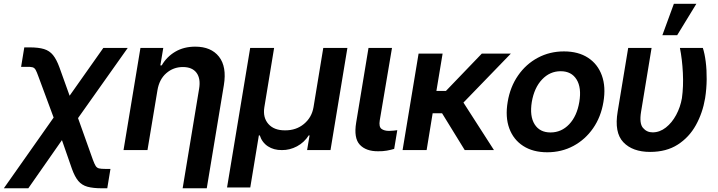

<svg xmlns="http://www.w3.org/2000/svg" viewBox="-61 -802 3838 1026"><path d="M-40.5 204.1 225.6 -173.8 144.5 -392.6Q135.7 -417.5 129.4 -428.7Q123 -439.9 112.5 -442.6Q102.1 -445.3 80.6 -444.8H51.8L68.8 -548.8H97.7Q145 -548.8 174.3 -539.8Q203.6 -530.8 222.4 -507.6Q241.2 -484.4 256.8 -441.4L311 -290.5L491.2 -545.9H621.6L356 -170.9L435.5 52.2Q443.8 74.7 450.4 85Q457 95.2 468.3 97.9Q479.5 100.6 500.5 100.6H529.3L512.2 204.1H483.4Q436 204.1 406.2 195.8Q376.5 187.5 357.7 165.3Q338.9 143.1 323.7 101.1L270 -53.2L90.3 204.1Z M780.3 -319.3 727.1 0H599.1L689.5 -545.9H811.5L795.9 -452.6H803.2Q829.6 -498.5 875.5 -525.6Q921.4 -552.7 982.4 -552.7Q1066.9 -552.7 1109.1 -499.3Q1151.4 -445.8 1135.3 -347.2L1043.9 204.1H915L1002.9 -327.1Q1012.2 -381.8 989.3 -412.8Q966.3 -443.8 916 -443.8Q865.7 -443.8 827.9 -411.1Q790 -378.4 780.3 -319.3Z M1152.3 199.7 1275.9 -545.9H1403.8L1351.6 -229Q1342.8 -173.8 1373.3 -139.4Q1403.8 -105 1462.4 -105.5Q1521.5 -105 1563.2 -139.6Q1605 -174.3 1614.3 -229L1666.5 -545.9H1795.4L1705.1 0H1580.1L1593.3 -78.6H1588.9Q1564.5 -40.5 1525.9 -20Q1487.3 0.5 1445.3 0Q1402.3 0.5 1370.8 -20Q1339.4 -40.5 1327.1 -78.6H1322.3L1276.4 199.7Z M1908.2 -545.9H2033.7L1968.3 -158.7Q1962.9 -124.5 1977.5 -113.5Q1992.2 -102.5 2018.6 -102.5Q2031.2 -102.5 2042.7 -104Q2054.2 -105.5 2062 -106.4L2045.4 -6.3Q2027.8 -1 2006.1 2.9Q1984.4 6.8 1959.5 6.3Q1895 6.8 1861.8 -28.6Q1828.6 -64 1842.3 -147Z M2304.2 -515.6 2271 -315.9H2321.8L2513.7 -515.6H2668.9L2415.5 -253.9L2578.6 0H2422.4L2301.3 -196.8H2251L2218.8 0H2090.3L2175.8 -515.6Z M2863.3 11.7Q2787.1 11.7 2734.9 -22Q2682.6 -55.7 2660.4 -116.2Q2638.2 -176.8 2651.9 -257.3Q2665 -337.4 2707.3 -398.4Q2749.5 -459.5 2813 -493.4Q2876.5 -527.3 2952.6 -527.3Q3029.3 -527.3 3081.3 -493.4Q3133.3 -459.5 3155.3 -398.4Q3177.2 -337.4 3163.6 -257.3Q3150.4 -177.2 3108.4 -116.7Q3066.4 -56.2 3003.2 -22.2Q2939.9 11.7 2863.3 11.7ZM2880.9 -94.2Q2939 -94.2 2980.5 -137.9Q3022 -181.6 3034.7 -257.3Q3047.4 -333.5 3020 -377.4Q2992.7 -421.4 2935.1 -421.4Q2877.4 -421.4 2835.7 -377.4Q2793.9 -333.5 2780.8 -257.3Q2768.6 -181.2 2795.9 -137.7Q2823.2 -94.2 2880.9 -94.2Z M3295.9 -545.9H3420.9L3364.7 -204.6Q3354.5 -142.6 3374.8 -118.7Q3395 -94.7 3426.3 -94.7Q3464.4 -94.7 3497.1 -120.4Q3529.8 -146 3552.2 -187.7Q3574.7 -229.5 3583 -277.3Q3591.8 -340.8 3588.1 -412.8Q3584.5 -484.9 3572.3 -545.9H3694.8Q3704.6 -516.1 3710.2 -472.2Q3715.8 -428.2 3715.3 -377.9Q3714.8 -327.6 3707 -277.3Q3693.8 -198.7 3657.7 -133.5Q3621.6 -68.4 3560.8 -29.3Q3500 9.8 3413.1 9.8Q3319.3 9.8 3270 -42Q3220.7 -93.8 3239.7 -206.1ZM3478.5 -613.8 3540 -781.7H3660.2L3557.6 -613.8Z"/></svg>

Font: Inter Display Semi Bold
Style: Italic
Weight: 600
Italic angle: -9.39999°
Designer: Rasmus Andersson
Foundry: rsms
Version: Version 4.000;git-4fc901f